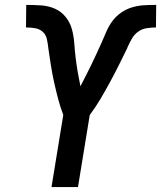

<svg xmlns="http://www.w3.org/2000/svg" viewBox="-20 -763 657 783"><path d="M190 0 238 -294Q226 -326 217 -360Q208 -394 200.5 -428Q193 -462 187.5 -497Q182 -532 177 -567V-568Q175 -586 171 -604Q167 -622 154 -633.5Q141 -645 123 -648Q105 -651 86 -651L87 -743Q118 -743 148 -741Q178 -739 204 -727.5Q230 -716 248 -693.5Q266 -671 273.5 -643Q281 -615 283 -585.5Q285 -556 288.5 -527Q292 -498 297 -469Q302 -440 308 -411Q319 -433 330.5 -455Q342 -477 352.5 -499Q363 -521 373.5 -543.5Q384 -566 394 -588.5Q404 -611 413.5 -633.5Q423 -656 438 -676.5Q453 -697 474 -711.5Q495 -726 518.5 -733Q542 -740 565.5 -741.5Q589 -743 613 -743H617L616 -651Q597 -651 578 -648Q559 -645 543 -633.5Q527 -622 517 -604Q507 -586 499 -568V-567Q482 -532 464.5 -497Q447 -462 428.5 -428Q410 -394 390 -360Q370 -326 346 -294L298 0Z"/></svg>

Font: Iosevka Aile Semibold Oblique
Style: Regular
Weight: 600
Italic angle: -9°
Designer: Belleve Invis
Foundry: Belleve Invis
Version: Version 31.1.0; ttfautohint (v1.8.4)